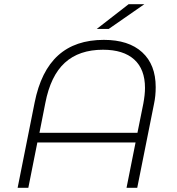

<svg xmlns="http://www.w3.org/2000/svg" viewBox="-20 -895 842 915"><path d="M722 -480Q722 -437 714 -400L634 0H583L626 -216H158L115 0H64L145 -406Q175 -557 257 -631Q339 -705 475 -705Q593 -705 657.5 -646Q722 -587 722 -480ZM671 -476Q671 -565 619.5 -611.5Q568 -658 471 -658Q357 -658 289 -596Q221 -534 196 -404L168 -262H635L663 -401Q671 -444 671 -476ZM593 -875H668L498 -757H441Z"/></svg>

Font: Montserrat Alternates Light
Style: Italic
Weight: 300
Italic angle: -11.3°
Designer: Julieta Ulanovsky
Foundry: Julieta Ulanovsky
Version: Version 7.200